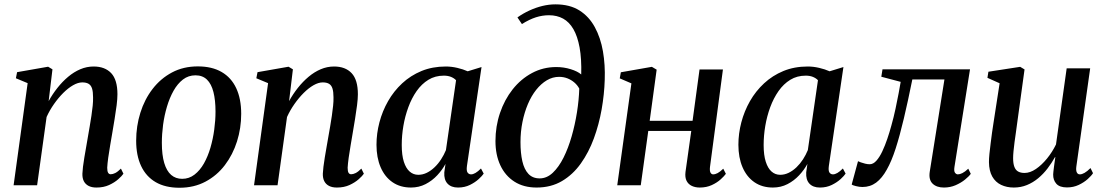

<svg xmlns="http://www.w3.org/2000/svg" viewBox="-20 -851 5075 882"><path d="M203.5 -386.5Q221 -418.5 243.8 -447.2Q266.5 -476 293 -498.2Q319.5 -520.5 349 -533Q378.5 -545.5 410 -545.5Q462 -545.5 490.8 -515Q519.5 -484.5 519.5 -418Q519.5 -397.5 515.8 -367.5Q512 -337.5 506.5 -304.5Q501 -271.5 496 -241.5Q491.5 -214 486.2 -184Q481 -154 477.2 -126.8Q473.5 -99.5 472.5 -80.5Q472.5 -64 476.8 -57.2Q481 -50.5 488.5 -50.5Q498 -50.5 509.5 -56.2Q521 -62 535.5 -76.5L547 -53Q540 -42.5 523 -27.5Q506 -12.5 481 -1Q456 10.5 423 10.5Q401.5 10.5 387 3Q372.5 -4.5 365.2 -18.5Q358 -32.5 358.5 -53Q359 -65.5 361.2 -85Q363.5 -104.5 367.5 -127.8Q371.5 -151 375.8 -175.8Q380 -200.5 384 -223.5Q388 -246.5 392.2 -271Q396.5 -295.5 400 -319.5Q403.5 -343.5 405.8 -365Q408 -386.5 407.5 -404Q407.5 -429.5 402.8 -444.5Q398 -459.5 387 -466Q376 -472.5 358 -472.5Q338.5 -472.5 315.8 -459.5Q293 -446.5 270.5 -424Q248 -401.5 228 -373Q208 -344.5 194 -313.5L150.5 0H42.5L107 -469L53 -491.5L58.5 -519.5L201 -544.5L221 -532.5Z M888.5 -546Q954 -546 998.2 -520.2Q1042.5 -494.5 1065.2 -445.8Q1088 -397 1088 -328Q1088 -262.5 1068.8 -201.5Q1049.5 -140.5 1013 -92.5Q976.5 -44.5 923.8 -16.5Q871 11.5 804.5 11.5Q739.5 11.5 695.2 -14.2Q651 -40 628.2 -88.5Q605.5 -137 605.5 -204.5Q605.5 -271.5 624.8 -333Q644 -394.5 681 -442.5Q718 -490.5 770.2 -518.2Q822.5 -546 888.5 -546ZM878 -505Q845.5 -505 820.5 -485.8Q795.5 -466.5 777.2 -434Q759 -401.5 747 -361.2Q735 -321 729.2 -278Q723.5 -235 723.5 -195Q723.5 -139 734.5 -102.2Q745.5 -65.5 766.2 -47.5Q787 -29.5 817 -29.5Q848.5 -29.5 873.5 -48.8Q898.5 -68 916.8 -100.2Q935 -132.5 946.8 -172.8Q958.5 -213 964.2 -255.8Q970 -298.5 970 -338.5Q970 -391 960.5 -428.2Q951 -465.5 930.8 -485.2Q910.5 -505 878 -505Z M1308 -386.5Q1325.5 -418.5 1348.2 -447.2Q1371 -476 1397.5 -498.2Q1424 -520.5 1453.5 -533Q1483 -545.5 1514.5 -545.5Q1566.5 -545.5 1595.2 -515Q1624 -484.5 1624 -418Q1624 -397.5 1620.2 -367.5Q1616.5 -337.5 1611 -304.5Q1605.5 -271.5 1600.5 -241.5Q1596 -214 1590.8 -184Q1585.5 -154 1581.8 -126.8Q1578 -99.5 1577 -80.5Q1577 -64 1581.2 -57.2Q1585.5 -50.5 1593 -50.5Q1602.5 -50.5 1614 -56.2Q1625.5 -62 1640 -76.5L1651.5 -53Q1644.5 -42.5 1627.5 -27.5Q1610.5 -12.5 1585.5 -1Q1560.5 10.5 1527.5 10.5Q1506 10.5 1491.5 3Q1477 -4.5 1469.8 -18.5Q1462.5 -32.5 1463 -53Q1463.5 -65.5 1465.8 -85Q1468 -104.5 1472 -127.8Q1476 -151 1480.2 -175.8Q1484.5 -200.5 1488.5 -223.5Q1492.5 -246.5 1496.8 -271Q1501 -295.5 1504.5 -319.5Q1508 -343.5 1510.2 -365Q1512.5 -386.5 1512 -404Q1512 -429.5 1507.2 -444.5Q1502.5 -459.5 1491.5 -466Q1480.5 -472.5 1462.5 -472.5Q1443 -472.5 1420.2 -459.5Q1397.5 -446.5 1375 -424Q1352.5 -401.5 1332.5 -373Q1312.5 -344.5 1298.5 -313.5L1255 0H1147L1211.5 -469L1157.5 -491.5L1163 -519.5L1305.5 -544.5L1325.5 -532.5Z M2125 -88.5Q2122 -66.5 2128 -58.2Q2134 -50 2144 -50Q2153 -50 2164.2 -56.5Q2175.5 -63 2189.5 -77L2202 -53.5Q2195.5 -43.5 2179.2 -28.5Q2163 -13.5 2138.8 -1.5Q2114.5 10.5 2084 10.5Q2052.5 10.5 2035.8 -7.5Q2019 -25.5 2021 -59L2026.5 -98Q2012 -71 1988.8 -46Q1965.5 -21 1935 -5.2Q1904.5 10.5 1868 10.5Q1818.5 10.5 1783 -14Q1747.5 -38.5 1728.5 -82.8Q1709.5 -127 1709.5 -186Q1709.5 -237.5 1723 -289Q1736.5 -340.5 1762.8 -386.5Q1789 -432.5 1827.5 -468.2Q1866 -504 1916.2 -524.8Q1966.5 -545.5 2028 -545.5Q2054 -545.5 2080.8 -539.2Q2107.5 -533 2128.5 -523.5L2192 -543ZM2075 -482.5Q2066 -492 2051.8 -497.8Q2037.5 -503.5 2019 -503.5Q1979 -503.5 1948 -484.5Q1917 -465.5 1894 -432.8Q1871 -400 1855.8 -358.5Q1840.5 -317 1833 -272.5Q1825.5 -228 1825.5 -185Q1825.5 -138 1835.2 -107.8Q1845 -77.5 1862 -62.8Q1879 -48 1901.5 -48Q1921.5 -48 1940.5 -57.2Q1959.5 -66.5 1976.2 -82.5Q1993 -98.5 2006.2 -119Q2019.5 -139.5 2028.5 -161.5Z M2445 10.5Q2385.5 10.5 2343.2 -16.5Q2301 -43.5 2278.5 -91.5Q2256 -139.5 2256 -203Q2256 -270.5 2276.8 -331.8Q2297.5 -393 2335 -440.5Q2372.5 -488 2423.8 -515.5Q2475 -543 2535.5 -543Q2570 -543 2601.5 -533.2Q2633 -523.5 2650 -509Q2652 -581 2642.5 -632.8Q2633 -684.5 2614 -717.2Q2595 -750 2566.8 -765.5Q2538.5 -781 2502 -781Q2471.5 -781 2441.8 -771.5Q2412 -762 2377.5 -740.5L2357 -771Q2383 -789.5 2412.5 -803Q2442 -816.5 2472.2 -823.8Q2502.5 -831 2531.5 -831Q2597.5 -831 2641.8 -803Q2686 -775 2712.5 -726.2Q2739 -677.5 2749.8 -615.2Q2760.5 -553 2758 -484.5Q2756 -418 2743.8 -348.5Q2731.5 -279 2708 -215Q2684.5 -151 2648.2 -100Q2612 -49 2561.5 -19.2Q2511 10.5 2445 10.5ZM2459 -31.5Q2492 -31.5 2519.5 -57.5Q2547 -83.5 2568.8 -127Q2590.5 -170.5 2606 -224.5Q2621.5 -278.5 2630.5 -335.5Q2639.5 -392.5 2641 -444Q2632.5 -460 2618.5 -472Q2604.5 -484 2586.8 -491Q2569 -498 2548.5 -498Q2518.5 -498 2492 -482.2Q2465.5 -466.5 2443.2 -438.5Q2421 -410.5 2405 -372.8Q2389 -335 2380 -290.5Q2371 -246 2371 -198Q2371 -148 2379.5 -110.5Q2388 -73 2407.5 -52.2Q2427 -31.5 2459 -31.5Z M3241.5 -84Q3239.5 -65.5 3244 -57.8Q3248.5 -50 3256 -50Q3265.5 -50 3276.5 -55.8Q3287.5 -61.5 3302.5 -76L3314.5 -52.5Q3307 -42 3290.5 -27Q3274 -12 3249.8 -0.8Q3225.5 10.5 3194.5 10.5Q3174 10.5 3158 3Q3142 -4.5 3134 -20.2Q3126 -36 3129 -61L3155.5 -249.5H2958L2923.5 0H2815.5L2880.5 -468L2827 -491L2832 -519L2974.5 -544L2996.5 -531L2964.5 -296H3161.5L3193.5 -532H3301Z M3787.5 -88.5Q3784.5 -66.5 3790.5 -58.2Q3796.5 -50 3806.5 -50Q3815.5 -50 3826.8 -56.5Q3838 -63 3852 -77L3864.5 -53.5Q3858 -43.5 3841.8 -28.5Q3825.5 -13.5 3801.2 -1.5Q3777 10.5 3746.5 10.5Q3715 10.5 3698.2 -7.5Q3681.5 -25.5 3683.5 -59L3689 -98Q3674.5 -71 3651.2 -46Q3628 -21 3597.5 -5.2Q3567 10.5 3530.5 10.5Q3481 10.5 3445.5 -14Q3410 -38.5 3391 -82.8Q3372 -127 3372 -186Q3372 -237.5 3385.5 -289Q3399 -340.5 3425.2 -386.5Q3451.5 -432.5 3490 -468.2Q3528.5 -504 3578.8 -524.8Q3629 -545.5 3690.5 -545.5Q3716.5 -545.5 3743.2 -539.2Q3770 -533 3791 -523.5L3854.5 -543ZM3737.5 -482.5Q3728.5 -492 3714.2 -497.8Q3700 -503.5 3681.5 -503.5Q3641.5 -503.5 3610.5 -484.5Q3579.5 -465.5 3556.5 -432.8Q3533.5 -400 3518.2 -358.5Q3503 -317 3495.5 -272.5Q3488 -228 3488 -185Q3488 -138 3497.8 -107.8Q3507.5 -77.5 3524.5 -62.8Q3541.5 -48 3564 -48Q3584 -48 3603 -57.2Q3622 -66.5 3638.8 -82.5Q3655.5 -98.5 3668.8 -119Q3682 -139.5 3691 -161.5Z M4364.5 -84Q4361.5 -64.5 4367.2 -57.2Q4373 -50 4380 -50Q4389 -50 4400.8 -55.8Q4412.5 -61.5 4428 -76L4439.5 -52.5Q4431 -40.5 4412.8 -25.8Q4394.5 -11 4369.8 -0.2Q4345 10.5 4316 10.5Q4282.5 10.5 4264 -7.5Q4245.5 -25.5 4251 -62L4318.5 -486H4171Q4151 -386.5 4132.2 -307.2Q4113.5 -228 4094.5 -169Q4075.5 -110 4053.5 -71.5Q4032 -32.5 4004.8 -12.2Q3977.5 8 3942 8Q3928 8 3912 4Q3896 0 3892.5 -3.5L3921.5 -110.5Q3925.5 -108.5 3934.2 -105.2Q3943 -102 3954.2 -99.2Q3965.5 -96.5 3975 -96.5Q3991.5 -96.5 4006 -112.8Q4020.5 -129 4033 -155.5Q4045.5 -182 4056 -213Q4066.5 -244 4074.5 -273.5Q4085.5 -312.5 4093.8 -351.5Q4102 -390.5 4108.2 -423Q4114.5 -455.5 4117.5 -475L4028.5 -498.5L4034 -532.5H4436Z M4637 10.5Q4604.5 10.5 4578.8 -1.8Q4553 -14 4538.2 -40Q4523.5 -66 4523 -106.5Q4523 -122 4525.2 -144.5Q4527.5 -167 4530.8 -192.5Q4534 -218 4537.2 -242Q4540.5 -266 4543.5 -284L4572 -468.5L4516 -493.5L4520.5 -521.5L4666.5 -544L4686.5 -532L4652.5 -284.5Q4650 -265 4646.8 -242.5Q4643.5 -220 4640.5 -197.8Q4637.5 -175.5 4635.8 -156.5Q4634 -137.5 4634 -124.5Q4634 -99.5 4639.8 -84.5Q4645.5 -69.5 4657.2 -63Q4669 -56.5 4686.5 -56.5Q4712 -56.5 4738.8 -74.8Q4765.5 -93 4789.8 -122.8Q4814 -152.5 4831 -187.5L4880 -537H4988L4924.5 -86.5Q4922 -68.5 4926.5 -59.2Q4931 -50 4940.5 -50Q4950 -50 4962 -56.8Q4974 -63.5 4989.5 -79L5001 -55.5Q4994 -44 4976.8 -28.5Q4959.5 -13 4935.2 -1.5Q4911 10 4881.5 10Q4847.5 10 4832.5 -7Q4817.5 -24 4818 -49.5Q4818 -53 4819 -62Q4820 -71 4821.5 -83Q4823 -95 4824.8 -107.2Q4826.5 -119.5 4828 -129L4826.5 -129.5Q4811.5 -102.5 4792.2 -77.2Q4773 -52 4749.2 -32.2Q4725.5 -12.5 4697.5 -1Q4669.5 10.5 4637 10.5Z"/></svg>

Font: Merriweather 72pt Medium
Style: Italic
Weight: 500
Italic angle: -7.8°
Version: Version 2.101